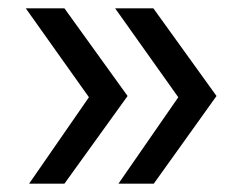

<svg xmlns="http://www.w3.org/2000/svg" viewBox="-20 -472 585 462"><path d="M265 -30 409 -238 257 -452H349L501 -241L350 -30ZM50 -30 194 -238 42 -452H135L287 -241L135 -30Z"/></svg>

Font: Cantarell
Style: Regular
Weight: 400
Designer: Dave Crossland, Nikolaus Waxweiler, Florian Fecher, Jacques Le Bailly, Eben Sorkin, Alexei Vanyashin, Alexios Zavras, Em
Version: Version 0.303